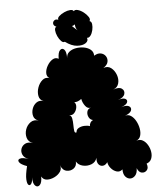

<svg xmlns="http://www.w3.org/2000/svg" viewBox="-62 -986 879 1062"><g transform="rotate(-5 377.5 -454.5)"><path d="M55 -94Q21 -106 12.5 -119.5Q4 -133 19 -138.5Q34 -144 68 -132Q43 -141 35 -158.5Q27 -176 33 -193Q39 -210 56 -218.5Q73 -227 99 -218Q73 -227 66.5 -250Q60 -273 68 -296.5Q76 -320 95.5 -334Q115 -348 141 -339Q118 -347 112.5 -366.5Q107 -386 114 -407Q121 -428 138 -440Q155 -452 178 -444Q156 -452 151.5 -474.5Q147 -497 155.5 -521.5Q164 -546 181.5 -561Q199 -576 221 -568Q205 -578 205.5 -598Q206 -618 218 -638.5Q230 -659 247 -669.5Q264 -680 281 -670Q281 -706 293 -717.5Q305 -729 316.5 -717.5Q328 -706 328 -670Q328 -691 343 -703.5Q358 -716 380.5 -720Q403 -724 425.5 -720Q448 -716 463 -703.5Q478 -691 478 -670Q499 -683 516.5 -679Q534 -675 543 -661Q552 -647 548.5 -629.5Q545 -612 523 -598Q548 -607 566.5 -592.5Q585 -578 594 -553.5Q603 -529 597 -506Q591 -483 567 -474Q599 -486 615 -474.5Q631 -463 625.5 -444Q620 -425 588 -414Q616 -424 629 -417Q642 -410 636.5 -396.5Q631 -383 602 -373Q632 -383 646 -374.5Q660 -366 654.5 -350.5Q649 -335 619 -324Q637 -330 652.5 -319.5Q668 -309 679 -289Q690 -269 694 -246.5Q698 -224 692.5 -206Q687 -188 669 -181Q689 -188 705 -179Q721 -170 732 -151.5Q743 -133 746 -112Q749 -91 742 -74Q735 -57 715 -50Q724 -26 712.5 -13Q701 0 684 -3Q667 -6 658 -30Q658 -3 646 10.5Q634 24 618.5 24Q603 24 591 10.5Q579 -3 579 -30Q564 -16 546 -21.5Q528 -27 514.5 -43Q501 -59 499 -77Q488 -61 473.5 -59.5Q459 -58 449 -70Q439 -82 441 -106Q434 -82 410.5 -73Q387 -64 362 -70Q337 -76 326 -96Q328 -71 310.5 -58Q293 -45 270.5 -49.5Q248 -54 236 -84Q245 -65 233.5 -47.5Q222 -30 200.5 -19.5Q179 -9 158.5 -10Q138 -11 128 -30Q128 5 115.5 17Q103 29 90 17Q77 5 77 -30Q77 -6 69.5 5Q62 16 54 10Q46 4 44.5 -21Q43 -46 55 -94ZM344 -256Q344 -271 357.5 -279Q371 -287 389 -288Q407 -289 421 -284Q420 -293 425.5 -302.5Q431 -312 441 -316Q425 -319 417.5 -334Q410 -349 413.5 -364.5Q417 -380 435 -386Q418 -380 404 -398Q390 -416 386 -438Q377 -431 366 -426.5Q355 -422 346 -424Q357 -413 354.5 -394.5Q352 -376 340 -363Q328 -350 311 -355Q324 -351 327 -334Q330 -317 330 -297.5Q330 -278 332 -265Q334 -252 344 -256ZM323 -761Q314 -756 303 -767Q292 -778 284 -795.5Q276 -813 275 -828.5Q274 -844 284 -848Q269 -854 267.5 -865Q266 -876 275 -883.5Q284 -891 298 -885Q294 -895 305.5 -905.5Q317 -916 334.5 -924Q352 -932 367.5 -933Q383 -934 387 -925Q394 -934 410 -929.5Q426 -925 442 -912.5Q458 -900 467 -886Q476 -872 469 -863Q480 -860 482 -845Q484 -830 480 -812Q476 -794 467 -782Q458 -770 447 -772Q454 -755 437 -743Q420 -731 389 -733Q358 -735 323 -761ZM370 -844Q377 -838 385 -830Q393 -822 399 -818Q393 -823 389.5 -833.5Q386 -844 387 -852Q380 -846 370 -844ZM407 -815H404Q406 -815 407 -815Z"/></g></svg>

Font: Rubik Bubbles
Style: Regular
Weight: 400
Designer: Hubert and Fischer, NaN
Foundry: Hubert and Fischer, NaN
Version: Version 2.200